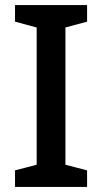

<svg xmlns="http://www.w3.org/2000/svg" viewBox="-20 -734 402 754"><path d="M322 0H39V-65L124 -87V-626L39 -649V-714H322V-649L237 -626V-87L322 -65Z"/></svg>

Font: Noto Sans Oriya Medium
Style: Regular
Weight: 500
Version: Version 2.003